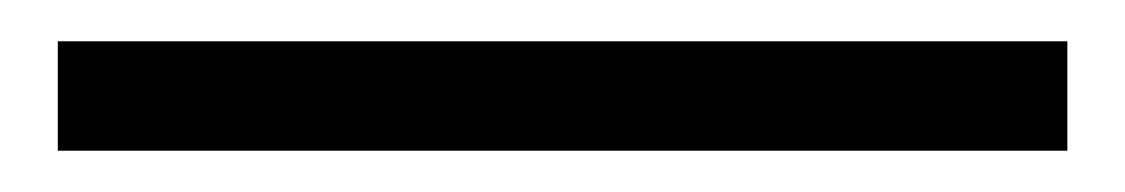

<svg xmlns="http://www.w3.org/2000/svg" viewBox="-20 -20 545 93"><path d="M8 53V0H497V53Z"/></svg>

Font: Winston
Style: Regular
Weight: 400
Designer: Original fonts by Vernon Adams / Changes by Cristiano Sobral
Foundry: Original fonts by Vernon Adams / Changes by Cristiano Sobral
Version: Version 2.503;July 17, 2020;FontCreator 13.0.0.2655 64-bit